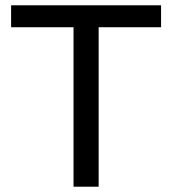

<svg xmlns="http://www.w3.org/2000/svg" viewBox="-20 -706 651 726"><path d="M258 0V-603H22V-686H589V-603H353V0Z"/></svg>

Font: Archivo VF Beta
Style: Regular
Weight: 400
Designer: Hector Gatti
Foundry: Omnibus-Type
Version: Version 1.002